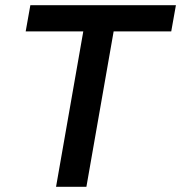

<svg xmlns="http://www.w3.org/2000/svg" viewBox="-20 -720 698 740"><path d="M301 -599H79L97 -700H658L640 -599H418L313 0H196Z"/></svg>

Font: Bai Jamjuree SemiBold
Style: Italic
Weight: 600
Italic angle: -10°
Version: Version 1.000; ttfautohint (v1.6)